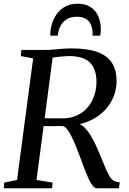

<svg xmlns="http://www.w3.org/2000/svg" viewBox="-22 -1011 694 1031"><path d="M-2 0 1 -30.5 69.5 -44.5 156 -697.5 89.5 -710 93 -743H220.5Q244.5 -743 266.8 -745Q289 -747 312.5 -749Q336 -751 362.5 -751Q448.5 -751 501.5 -731.5Q554.5 -712 579 -673.8Q603.5 -635.5 604 -578.5Q604 -518 576 -467Q548 -416 495.2 -381.8Q442.5 -347.5 369 -337L385 -348Q408 -349 428.8 -329.2Q449.5 -309.5 467.2 -279.5Q485 -249.5 498.2 -219.2Q511.5 -189 520 -168Q535.5 -130.5 546.2 -104.8Q557 -79 567 -63.2Q577 -47.5 589.5 -40.2Q602 -33 621 -32.5L616.5 0H497Q488 0 477.8 -11.2Q467.5 -22.5 456.2 -46Q445 -69.5 431.5 -105Q416.5 -145.5 401.5 -185.2Q386.5 -225 372 -257.8Q357.5 -290.5 343 -311Q328.5 -331.5 314.5 -334Q310.5 -334 296.5 -334Q282.5 -334 264 -333.8Q245.5 -333.5 228 -333.8Q210.5 -334 200 -334L206.5 -376.5Q216 -376 233 -375.8Q250 -375.5 268.8 -375.5Q287.5 -375.5 302.5 -375.5Q317.5 -375.5 323 -375.5Q364.5 -377.5 397 -394Q429.5 -410.5 451.8 -438Q474 -465.5 485.2 -501.2Q496.5 -537 496 -576.5Q495 -641 460.5 -675.5Q426 -710 347 -710Q336 -710 315.2 -708.2Q294.5 -706.5 274.5 -703.8Q254.5 -701 244 -697.5L264 -727L174 -44.5L260.5 -30.5L257.5 0ZM394 -991Q429.5 -991 453.5 -979Q477.5 -967 492 -947Q506.5 -927 513 -902.5Q519.5 -878 519.5 -853Q519.5 -842.5 518.5 -834.5Q517.5 -826.5 515.5 -819.5H474.5Q475 -823.5 475.2 -828Q475.5 -832.5 475 -840Q473.5 -861 465.8 -879.2Q458 -897.5 440.2 -909.2Q422.5 -921 390.5 -921Q355.5 -921 333.8 -906Q312 -891 301.2 -868Q290.5 -845 288.5 -819.5H248Q248 -825.5 248.2 -830.8Q248.5 -836 249 -843Q253 -883.5 271 -917Q289 -950.5 320 -970.8Q351 -991 394 -991Z"/></svg>

Font: Merriweather 72pt
Style: Italic
Weight: 400
Italic angle: -7.8°
Version: Version 2.101